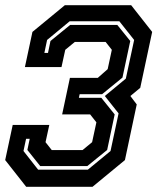

<svg xmlns="http://www.w3.org/2000/svg" viewBox="-35 -720 606 740"><path d="M66 0 -15 -103 14 -238.5H155L140.5 -172L164.5 -141.5H283L320 -172L336.5 -248.5L312.5 -279H204.5L234.5 -420H342L380 -453.5L396 -528L372 -558.5H253.5L216.5 -528L202 -461.5H61L90 -597L215 -700H470.5L551.5 -597L505.5 -381.5L467.5 -350L492 -317.5L446.5 -103L321.5 0ZM112 -66H303.5L391 -138L422 -283L369 -350L450 -417L482 -566L425 -638H233.5L146.5 -566L136 -516H150L159.5 -562L235.5 -624H417L467 -562L437 -421L358.5 -357H272L269 -343H355.5L407 -279L378 -142L301.5 -80H120L70.5 -142L79.5 -185H65.5L55.5 -138Z"/></svg>

Font: Tourney Thin
Style: Bold Italic
Weight: 700
Italic angle: -12°
Version: Version 1.015